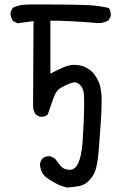

<svg xmlns="http://www.w3.org/2000/svg" viewBox="-20 -718 540 865"><path d="M282 127Q233 116 182 76Q162 55 160 23Q165 -14 201 -14H207L227 -4Q236 8 251.5 27.5Q267 47 295 47Q342 47 352 -76Q359 -180 359 -250Q359 -264 358.5 -289.5Q358 -315 342 -334Q330 -347 316 -347Q310 -347 295 -342Q280 -337 256 -323.5Q232 -310 220.5 -275.5Q209 -241 195 -202Q184 -192 166 -192H160L141 -202Q129 -220 129 -241L131 -623Q84 -617 59 -613L39 -623Q29 -639 27 -656Q29 -672 39 -684Q63 -695 92 -697Q111 -698 163 -698Q188 -698 255.5 -697.5Q323 -697 373 -695Q423 -693 470 -682Q479 -670 479 -653V-646L470 -627Q449 -614 423 -614L409 -615Q287 -625 207 -625V-386Q280 -426 311 -426Q393 -426 426 -346Q438 -316 438 -264Q438 -229 434.5 -172.5Q431 -116 425 -42.5Q419 31 407 57Q395 83 376.5 100Q358 117 333 121Q308 125 282 127Z"/></svg>

Font: Xiaolai SC
Style: Regular
Weight: 400
Designer: Nozomi Seto 瀬戸のぞみ
Version: Version 3.11;December 4, 2020;FontCreator 13.0.0.2613 64-bit